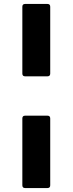

<svg xmlns="http://www.w3.org/2000/svg" viewBox="-20 -795 367 971"><path d="M107 -409Q93 -409 93 -423V-761Q93 -775 107 -775H220Q234 -775 234 -761V-423Q234 -409 220 -409ZM107 156Q93 156 93 142V-196Q93 -210 107 -210H220Q234 -210 234 -196V142Q234 156 220 156Z"/></svg>

Font: LINE Seed JP_TTF Bold
Style: Regular
Weight: 700
Designer: LINE & Fontrix & Fontworks
Version: Version 1.009